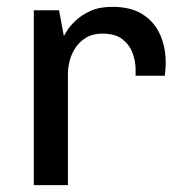

<svg xmlns="http://www.w3.org/2000/svg" viewBox="-20 -541 530 561"><path d="M78.8 0V-511H152.5L166.5 -435.8Q168 -438 175.8 -451Q183.5 -464 200.4 -480.2Q217.2 -496.5 243.8 -508.8Q270.2 -521 308.5 -521Q362.2 -521 396.4 -499.4Q430.5 -477.8 447.4 -440.8Q464.2 -403.8 464.2 -357.2Q464.2 -346.5 463.2 -336.1Q462.2 -325.8 461.5 -319.8H376.2V-338.8Q376.2 -361.2 367.6 -385.4Q359 -409.5 338 -426.1Q317 -442.8 279 -442.8Q251 -442.8 231.6 -431Q212.2 -419.2 200.4 -401.2Q188.5 -383.2 183.5 -363Q178.5 -342.8 178.5 -325.5V0Z"/></svg>

Font: Chivo Medium
Style: Regular
Weight: 500
Designer: Hector Gatti
Foundry: Omnibus-Type
Version: Version 2.002